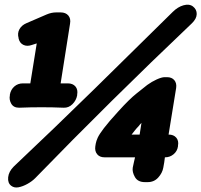

<svg xmlns="http://www.w3.org/2000/svg" viewBox="-20 -764 877 836"><path d="M63 -295Q39 -295 29 -312.5Q19 -330 23 -349V-352Q27 -374 42.5 -387.5Q58 -401 80 -401H112L140 -575L118 -568Q98 -561 82 -568.5Q66 -576 61 -596V-598Q55 -619 64.5 -636.5Q74 -654 95 -663L183 -701Q204 -710 225 -710H244Q266 -710 277.5 -696.5Q289 -683 285 -661L244 -401H275Q297 -401 308.5 -387.5Q320 -374 316 -352V-349Q312 -327 295.5 -310.5Q279 -294 257 -295Q209 -297 161 -297Q113 -297 63 -295ZM29 45Q13 33 15.5 8Q18 -17 40 -39Q218 -207 389.5 -375Q561 -543 732 -712Q754 -734 779 -741Q804 -748 820 -736Q837 -723 836.5 -702.5Q836 -682 815 -662Q637 -493 467 -325Q297 -157 133 12Q119 26 99 37Q79 48 60.5 51.5Q42 55 29 45ZM611 29Q580 29 567.5 7Q555 -15 558 -34Q560 -46 563 -57.5Q566 -69 568 -79H435Q414 -79 403 -92.5Q392 -106 395 -127L397 -139Q399 -150 405.5 -164.5Q412 -179 432.5 -206Q453 -233 496 -280Q544 -333 574.5 -357Q605 -381 621 -394Q640 -408 662 -418Q684 -428 697 -428H707Q728 -428 739 -415Q750 -402 747 -381L714 -178H715Q736 -178 747.5 -164.5Q759 -151 755 -130V-127Q752 -106 736 -92.5Q720 -79 699 -79H698Q697 -68 695 -56.5Q693 -45 691 -34Q687 -11 669 9Q651 29 623 29ZM553 -178H588L596 -229Q592 -225 589 -221.5Q586 -218 583 -214Q575 -206 567.5 -196.5Q560 -187 553 -178Z"/></svg>

Font: Winky Sans Black
Style: Italic
Weight: 900
Italic angle: -8.97852°
Designer: Simon Atzbach
Foundry: typofactur
Version: Version 1.205